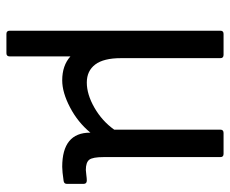

<svg xmlns="http://www.w3.org/2000/svg" viewBox="-79 -449 713 595"><g transform="rotate(90 277.5 -151.5)"><path d="M85 185.1Q75.2 185.1 75.2 174.8V-478Q75.2 -487.8 85 -487.8H149.9Q160.2 -487.8 160.2 -478V-169.9Q160.2 -116.2 179.9 -90.1Q199.7 -64 235.8 -64Q272.5 -64 313.7 -87.6Q355 -111.3 381.8 -148.9V-478Q381.8 -487.8 392.1 -487.8H457Q466.8 -487.8 466.8 -478V-116.2Q466.8 -82 475.1 -71.5Q483.4 -61 506.8 -61Q510.7 -61 522 -62.5Q533.2 -64 539.1 -64Q549.8 -64 549.8 -54.2V-2Q549.8 6.3 541 7.8Q511.2 12.2 497.1 12.2Q391.1 12.2 391.1 -74.2V-75.2Q358.9 -36.1 312.7 -12Q266.6 12.2 229 12.2Q183.1 12.2 154.8 -13.2V174.8Q154.8 185.1 145 185.1Z"/></g></svg>

Font: Sofia Sans
Style: Regular
Weight: 400
Designer: Botio Nikoltchev, Ani Petrova
Foundry: lettersoup
Version: Version 4.100